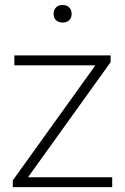

<svg xmlns="http://www.w3.org/2000/svg" viewBox="-20 -768 511 788"><path d="M32.5 0V-27.5L371.5 -500H39V-540.5H434V-513L95 -40.5H440.5V0ZM237 -675.5Q220 -675.5 210 -685Q200 -694.5 200 -711Q200 -727.5 210 -737.5Q220 -747.5 237 -747.5Q254 -747.5 264 -737.5Q274 -727.5 274 -711Q274 -694.5 264 -685Q254 -675.5 237 -675.5Z"/></svg>

Font: Encode Sans SemiExpanded SemiExpanded ExtraLight
Style: Regular
Weight: 200
Width: 6
Designer: Multiple Designers
Foundry: Impallari Type
Version: Version 3.000; ttfautohint (v1.8.3) -l 8 -r 50 -G 200 -x 14 